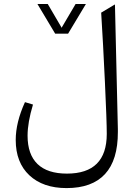

<svg xmlns="http://www.w3.org/2000/svg" viewBox="-20 -689 697 972"><path d="M259.3 -518.6 169.4 -668.9H221.7L289.1 -553.7L292 -548.3L294.9 -553.7L362.8 -668.9H415L324.7 -518.6ZM576.7 -35.6Q576.7 -28.3 576.7 -21Q577.1 121.1 511.7 192.1Q446.3 263.2 316.9 263.2Q197.8 263.2 128.7 198.5Q59.6 133.8 59.6 19.5Q59.6 -69.3 106.4 -171.9L147 -159.7Q119.6 -68.8 119.6 -2Q119.6 92.8 169.9 141.4Q220.2 189.9 318.8 189.9Q520.5 189.9 520.5 -11.2Q520.5 -75.2 511.2 -272.7Q502 -470.2 492.2 -625L559.1 -665Q560.1 -666 561.5 -666.5Q561.5 -665.5 561.8 -664.6Q562 -663.6 562 -662.1Z"/></svg>

Font: Sahel Light FD
Style: Light-FD
Weight: 300
Foundry: Saber Rastikerdar (saber.rastikerdar@gmail.com)
Version: Version 3.3.0